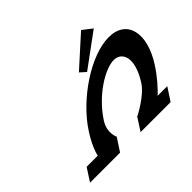

<svg xmlns="http://www.w3.org/2000/svg" viewBox="-189 -1315 1647 1647"><g transform="rotate(-45 634.5 -492.0)"><path d="M673.4 -738.3 725.7 -691.3 1030.6 -915.2 943.8 -982.4ZM533 -295.5C655.4 -484.5 855.5 -602.5 959.5 -602.5C1062.6 -602.5 1109.9 -484.5 987.5 -295.5C925.3 -199.5 765 -119.5 765 -119.5L766.4 -119H761L685.3 -2H1049.6L1126.1 -119H1009.7C1057.3 -164.3 1120.4 -233.1 1179.6 -324.5C1331.2 -558.5 1289.2 -771.5 1067.1 -771.5C846 -771.5 529.3 -557.5 378.4 -324.5C319.2 -233.1 293.2 -164.3 282 -119H148L72.3 -2H436.6L512.6 -118.3L513.5 -118.5C513.5 -118.5 470.8 -199.5 533 -295.5Z"/></g></svg>

Font: Hussar
Style: BdWodka
Weight: 700
Foundry: Cannot Into Space Fonts
Version: Version 2.00